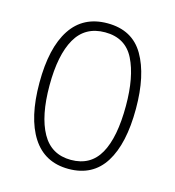

<svg xmlns="http://www.w3.org/2000/svg" viewBox="-88 -614 637 699"><g transform="rotate(15 231.0 -264.5)"><path d="M413 -265Q413 -133 368 -61.5Q323 10 232 10Q142 10 95.5 -62Q49 -134 49 -266Q49 -398 95.5 -468.5Q142 -539 233 -539Q327 -539 370 -465Q413 -391 413 -265ZM87 -266Q87 -151 122.5 -87.5Q158 -24 232 -24Q306 -24 340.5 -85.5Q375 -147 375 -266Q375 -375 342.5 -440Q310 -505 233 -505Q158 -505 122.5 -443Q87 -381 87 -266Z"/></g></svg>

Font: Noto Sans Sinhala Condensed ExtraLight
Style: Regular
Weight: 200
Width: 3
Designer: Jelle Bosma - Monotype Design Team
Foundry: Monotype Imaging Inc.
Version: Version 2.006; ttfautohint (v1.8.4.7-5d5b)